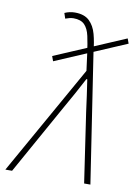

<svg xmlns="http://www.w3.org/2000/svg" viewBox="-108 -790 605 845"><g transform="rotate(10 195.0 -367.0)"><path d="M100 -506 92 -528 406 -662 414 -640ZM-24 0 252 -490 242 -566Q236 -610 229 -642Q222 -674 205.5 -691Q189 -708 156 -708Q147 -708 137.5 -705.5Q128 -703 120 -700L112 -724Q123 -729 134.5 -731.5Q146 -734 158 -734Q200 -734 222.5 -712.5Q245 -691 254.5 -655.5Q264 -620 268 -578L356 0H328L282 -312Q278 -345 272.5 -382.5Q267 -420 262 -454H258Q242 -423 221 -385Q200 -347 180 -312L6 0Z"/></g></svg>

Font: Source Sans 3
Style: Italic
Weight: 200
Italic angle: -11°
Designer: Paul D. Hunt
Foundry: Adobe
Version: Version 3.046;hotconv 1.0.118;makeotfexe 2.5.65603